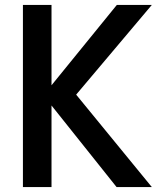

<svg xmlns="http://www.w3.org/2000/svg" viewBox="-20 -759 646 779"><path d="M73 -739H189V-413L454 -739H596L289 -375L596 0H453L189 -331V0H73Z"/></svg>

Font: Involve SemiBold
Style: Regular
Weight: 600
Designer: Stefan Peev
Foundry: Context Ltd.
Version: Version 1.001